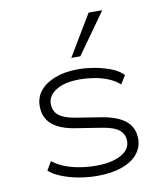

<svg xmlns="http://www.w3.org/2000/svg" viewBox="-85 -823 772 900"><g transform="rotate(-10 301.5 -372.5)"><path d="M307 8Q261 8 217.5 0Q174 -8 137.5 -22.5Q101 -37 79 -57L103 -98Q130 -77 163 -64.5Q196 -52 233.5 -46Q271 -40 309 -40Q382 -40 426.5 -64Q471 -88 471 -128Q471 -162 446.5 -182Q422 -202 363 -211L243 -230Q171 -241 133.5 -273Q96 -305 96 -361Q96 -402 121 -433Q146 -464 192.5 -482Q239 -500 302 -500Q342 -500 383 -492.5Q424 -485 459.5 -471Q495 -457 515 -435L490 -395Q466 -416 435 -428.5Q404 -441 369.5 -446.5Q335 -452 302 -452Q230 -452 189.5 -426.5Q149 -401 149 -363Q149 -328 172.5 -308Q196 -288 249 -279L368 -260Q446 -248 485 -216.5Q524 -185 524 -130Q524 -89 497.5 -57.5Q471 -26 422 -9Q373 8 307 8ZM281 -558 398 -753H463L324 -558Z"/></g></svg>

Font: Nunito Sans 7pt SemiExpanded ExtraLight
Style: Regular
Weight: 250
Width: 6
Designer: Vernon Adams
Foundry: Vernon Adams
Version: Version 3.101;gftools[0.9.27]